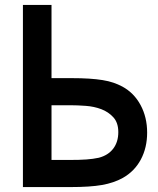

<svg xmlns="http://www.w3.org/2000/svg" viewBox="-20 -759 643 779"><path d="M73 -739H189V-442H269Q310 -442 341 -440Q372 -438 396.5 -434Q421 -430 440 -423.5Q459 -417 476 -408Q524 -382 550.5 -332.5Q577 -283 577 -221Q577 -160 551.5 -112Q526 -64 478 -37Q442 -17 394 -8.5Q346 0 266 0H73ZM260 -110Q304 -110 331 -112Q358 -114 381 -119Q419 -129 439.5 -156Q460 -183 460 -223Q460 -261 440 -283Q420 -305 391 -316Q362 -327 328 -329.5Q294 -332 266 -332H189V-110Z"/></svg>

Font: Involve SemiBold
Style: Regular
Weight: 600
Designer: Stefan Peev
Foundry: Context Ltd.
Version: Version 1.001